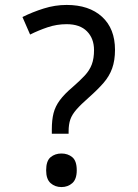

<svg xmlns="http://www.w3.org/2000/svg" viewBox="-20 -744 558 778"><path d="M190 -202V-220Q190 -258 197 -285.5Q204 -313 222.5 -338Q241 -363 273 -390Q304 -417 323.5 -438Q343 -459 352 -483Q361 -507 361 -541Q361 -588 332.5 -617Q304 -646 250 -646Q210 -646 173 -633.5Q136 -621 102 -604L71 -675Q111 -695 157 -709.5Q203 -724 250 -724Q341 -724 393.5 -676Q446 -628 446 -542Q446 -499 434.5 -467Q423 -435 399.5 -408Q376 -381 341 -350Q308 -321 290 -300.5Q272 -280 265 -260Q258 -240 258 -211V-202ZM229 14Q203 14 185 -2Q167 -18 167 -54Q167 -92 185 -107Q203 -122 229 -122Q255 -122 273 -107Q291 -92 291 -54Q291 -18 273 -2Q255 14 229 14Z"/></svg>

Font: hextamil15
Style: Book
Weight: 400
Designer: Jelle Bosma - Monotype Design Team
Foundry: Monotype Imaging Inc.
Version: Version 2.003